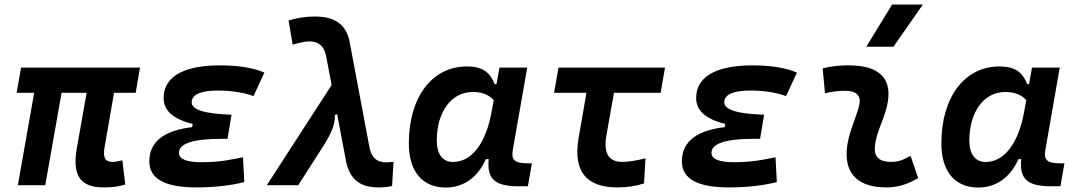

<svg xmlns="http://www.w3.org/2000/svg" viewBox="-20 -815 4728 845"><path d="M435.1 9.8C476.1 9.8 497.1 6.8 531.2 -2.9L518.6 -109.4C500.5 -105.5 487.3 -102.5 475.6 -102.5C440.9 -102.5 432.6 -123 440.4 -168.5L481.9 -406.7H577.1L596.2 -517.6H72.8L53.2 -406.7H130.4L58.6 0H179.2L251 -406.7H361.3L317.9 -161.6C297.4 -43.5 333 9.8 435.1 9.8Z M844.2 9.8C927.7 9.8 999.5 0.5 1055.2 -13.7L1049.3 -123C1003.9 -113.8 950.7 -101.1 867.7 -101.1C800.8 -101.1 767.6 -114.7 767.6 -142.6C767.6 -183.6 830.1 -204.1 956.1 -204.1H981.4L999 -310.1C878.9 -314 823.7 -332.5 823.7 -364.7C823.7 -402.3 871.6 -416.5 938 -416.5C997.6 -416.5 1049.3 -408.7 1095.7 -392.1L1143.6 -495.6C1093.3 -517.1 1028.3 -527.3 946.8 -527.3C814.9 -527.3 700.2 -492.2 700.2 -382.8C700.2 -328.1 742.7 -290.5 828.1 -269.5L825.7 -255.4C718.3 -242.7 637.2 -201.7 637.2 -105C637.2 -27.8 706.1 9.8 844.2 9.8Z M1647 9.8C1667 9.8 1684.6 8.3 1705.6 3.9L1711.9 -102.5C1695.3 -101.6 1686 -100.6 1681.2 -100.6C1641.1 -100.6 1618.2 -117.7 1607.4 -159.2L1517.1 -639.6C1499.5 -710.4 1450.2 -742.2 1366.2 -742.2C1318.4 -742.2 1283.2 -734.9 1250 -724.6L1268.1 -618.7C1300.3 -627.4 1323.2 -632.8 1341.8 -632.8C1378.9 -632.8 1403.8 -615.2 1414.1 -574.2L1439.5 -440.9L1154.3 0H1292.5L1400.9 -168.9C1427.2 -211.4 1456.5 -258.8 1453.6 -309.1L1463.9 -312L1504.4 -98.1C1523.9 -22.5 1565.9 9.8 1647 9.8Z M2165 -444.3H2157.2C2138.2 -490.7 2111.3 -522.5 2034.7 -522.5C1881.3 -522.5 1779.3 -387.2 1779.3 -184.1C1779.3 -60.5 1838.4 10.3 1941.9 10.3C2020.5 10.3 2083.5 -34.7 2118.2 -114.7H2130.9C2122.1 -27.3 2157.7 4.9 2262.7 4.9H2303.2L2320.8 -96.2H2301.8C2242.2 -96.2 2229.5 -113.3 2236.8 -154.8L2300.3 -517.6H2178.2ZM2060.5 -410.2C2108.4 -410.2 2134.8 -393.6 2152.8 -374.5L2144 -325.7C2119.1 -183.6 2055.7 -102.1 1973.6 -102.1C1928.7 -102.1 1902.3 -136.2 1902.3 -196.3C1902.3 -321.8 1965.8 -410.2 2060.5 -410.2Z M2697.8 9.8C2740.2 9.8 2778.8 3.9 2814.5 -7.8L2820.8 -118.2C2779.8 -107.9 2745.6 -102.5 2718.3 -102.5C2658.2 -102.5 2635.3 -141.1 2648.9 -219.7L2682.1 -406.7H2887.7L2906.7 -517.6H2438L2418.5 -406.7H2561L2526.9 -210C2501 -63 2557.6 9.8 2697.8 9.8Z M3188 9.8C3271.5 9.8 3343.3 0.5 3398.9 -13.7L3393.1 -123C3347.7 -113.8 3294.4 -101.1 3211.4 -101.1C3144.5 -101.1 3111.3 -114.7 3111.3 -142.6C3111.3 -183.6 3173.8 -204.1 3299.8 -204.1H3325.2L3342.8 -310.1C3222.7 -314 3167.5 -332.5 3167.5 -364.7C3167.5 -402.3 3215.3 -416.5 3281.7 -416.5C3341.3 -416.5 3393.1 -408.7 3439.5 -392.1L3487.3 -495.6C3437 -517.1 3372.1 -527.3 3290.5 -527.3C3158.7 -527.3 3043.9 -492.2 3043.9 -382.8C3043.9 -328.1 3086.4 -290.5 3171.9 -269.5L3169.4 -255.4C3062 -242.7 2981 -201.7 2981 -105C2981 -27.8 3049.8 9.8 3188 9.8Z M3987.3 -129.4C3953.6 -109.9 3933.1 -102.5 3900.9 -102.5C3851.6 -102.5 3827.1 -124 3830.1 -166.5C3834.5 -231 3867.2 -278.8 3882.8 -345.2C3912.1 -465.3 3855.5 -527.3 3715.8 -527.3C3677.2 -527.3 3638.7 -524.4 3600.6 -513.7L3610.8 -404.3C3640.6 -412.1 3670.4 -415.5 3700.2 -415.5C3751 -415.5 3772 -392.6 3760.7 -349.1C3746.1 -290.5 3710.9 -224.1 3706.5 -153.3C3699.7 -46.4 3759.8 9.8 3881.8 9.8C3939 9.8 3981 -8.3 4021 -31.2ZM3792.5 -609.4H3912.1L4041.5 -794.9H3906.2Z M4508.8 -444.3H4501C4481.9 -490.7 4455.1 -522.5 4378.4 -522.5C4225.1 -522.5 4123 -387.2 4123 -184.1C4123 -60.5 4182.1 10.3 4285.6 10.3C4364.3 10.3 4427.2 -34.7 4461.9 -114.7H4474.6C4465.8 -27.3 4501.5 4.9 4606.4 4.9H4647L4664.6 -96.2H4645.5C4585.9 -96.2 4573.2 -113.3 4580.6 -154.8L4644 -517.6H4522ZM4404.3 -410.2C4452.1 -410.2 4478.5 -393.6 4496.6 -374.5L4487.8 -325.7C4462.9 -183.6 4399.4 -102.1 4317.4 -102.1C4272.5 -102.1 4246.1 -136.2 4246.1 -196.3C4246.1 -321.8 4309.6 -410.2 4404.3 -410.2Z"/></svg>

Font: Cascadia Code SemiBold
Style: Italic
Weight: 600
Italic angle: -10°
Monospace: yes
Designer: Aaron Bell
Foundry: Saja Typeworks
Version: Version 2404.023